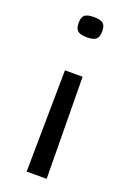

<svg xmlns="http://www.w3.org/2000/svg" viewBox="-144 -592 577 848"><g transform="rotate(20 144.5 -167.5)"><path d="M200 -492Q200 -466 188 -455Q176 -444 145 -444Q113 -444 101 -455Q89 -466 89 -492Q89 -518 101 -528.5Q113 -539 145 -539Q176 -539 188 -528.5Q200 -518 200 -492ZM187 -274 192 204H98L104 -274Z"/></g></svg>

Font: Georama Extended
Style: Regular
Weight: 400
Width: 7
Designer: Jean-Baptiste Levee
Foundry: Production Type
Version: Version 1.000